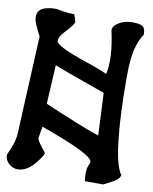

<svg xmlns="http://www.w3.org/2000/svg" viewBox="-88 -866 740 931"><g transform="rotate(10 281.5 -400.5)"><path d="M563.5 -63.5Q563.5 -44.9 535.2 -27.3Q516.6 -17.6 503.9 -10.7Q491.2 -3.9 485.4 -1Q472.7 -1 448.2 -1Q434.6 -1 394.5 -1Q391.6 -21.5 391.6 -37.1Q391.6 -58.6 395.5 -70.3Q397.5 -76.2 405.3 -96.7Q405.3 -116.2 338.9 -148.4Q274.4 -179.7 146.5 -225.6Q143.6 -207 136.7 -169.9Q136.7 -159.2 150.4 -140.6Q163.1 -123 179.7 -102.5Q179.7 -88.9 148.4 -50.8Q108.4 -1 62.5 -1Q39.1 -1 19.5 -18.6Q0 -35.2 0 -62.5Q13.7 -90.8 23.4 -119.1Q35.2 -152.3 35.2 -203.1Q42 -353.5 56.6 -654.3Q43 -678.7 32.2 -704.1Q21.5 -728.5 21.5 -745.1Q21.5 -770.5 39.1 -783.2Q63.5 -799.8 113.3 -799.8Q122.1 -797.9 130.9 -796.9Q138.7 -794.9 144.5 -793.9Q181.6 -789.1 203.1 -789.1Q206.1 -780.3 209 -772.5Q210.9 -764.6 214.8 -755.9Q214.8 -739.3 168.9 -692.4Q146.5 -668.9 146.5 -648.4Q146.5 -623 299.8 -571.3Q383.8 -543 406.2 -530.3Q408.2 -539.1 411.1 -559.6Q413.1 -584 413.1 -596.7Q413.1 -650.4 400.4 -715.8Q397.5 -730.5 394.5 -744.1Q394.5 -765.6 421.9 -782.2Q449.2 -799.8 489.3 -799.8Q524.4 -799.8 538.1 -791Q552.7 -782.2 552.7 -750Q533.2 -722.7 520.5 -676.8Q506.8 -629.9 506.8 -530.3Q506.8 -341.8 521.5 -217.8Q531.2 -132.8 548.8 -88.9Q558.6 -63.5 563.5 -63.5Q563.5 -63.5 563.5 -63.5ZM419.9 -230.5Q418 -282.2 410.2 -438.5Q398.4 -442.4 377.9 -450.2Q357.4 -458 328.1 -467.8Q214.8 -507.8 158.2 -530.3Q154.3 -466.8 147.5 -338.9Q183.6 -323.2 213.9 -310.5Q243.2 -297.9 266.6 -289.1Q310.5 -270.5 348.6 -255.9Q386.7 -241.2 419.9 -230.5Q419.9 -230.5 419.9 -230.5Z"/></g></svg>

Font: Tolkien Dwarf Runes
Style: Regular
Weight: 400
Version: Regular